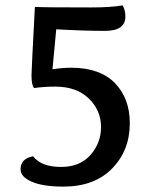

<svg xmlns="http://www.w3.org/2000/svg" viewBox="-20 -690 575 720"><path d="M374 -574.2Q295.9 -574.2 190.9 -580.1L176.8 -430.2Q213.9 -436 247.1 -436Q355 -436 410.9 -378.4Q466.8 -320.8 466.8 -228Q466.8 -126 400.4 -58.1Q334 9.8 217.8 9.8Q141.1 9.8 99.1 -8.5Q57.1 -26.9 57.1 -55.2Q57.1 -95.2 104 -104Q134.8 -64 209 -64Q279.8 -64 319.3 -108.9Q358.9 -153.8 358.9 -213.9Q358.9 -275.9 313 -320.6Q267.1 -365.2 187 -365.2Q146 -365.2 107.9 -359.9Q98.1 -370.1 98.1 -408.2Q98.1 -422.9 110.8 -664.1Q142.1 -662.1 321.8 -662.1Q397 -662.1 439.9 -669.9Q450.2 -651.9 450.2 -627.9Q450.2 -574.2 374 -574.2Z"/></svg>

Font: Sukar
Style: Bold
Weight: 700
Designer: Dario Muhafara - Ghiath Alsory
Foundry: Dario Muhafara - Ghiath Alsory
Version: Version 1.00 March 27, 2016, initial release